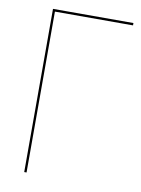

<svg xmlns="http://www.w3.org/2000/svg" viewBox="-81 -756 596 811"><g transform="rotate(10 217.5 -350.0)"><path d="M80 -700V0H90V-690H425V-700Z"/></g></svg>

Font: Jost Thin
Style: Regular
Weight: 250
Version: Version 3.710